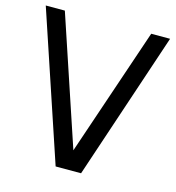

<svg xmlns="http://www.w3.org/2000/svg" viewBox="-107 -812 830 904"><g transform="rotate(15 308.0 -360.0)"><path d="M246 0 5 -720H98L307 -95L519 -720H611L370 0Z"/></g></svg>

Font: Manrope Medium
Style: Medium
Weight: 500
Designer: Mikhail Sharanda
Foundry: Mikhail Sharanda
Version: Version 4.000;hotconv 1.0.109;makeotfexe 2.5.65596